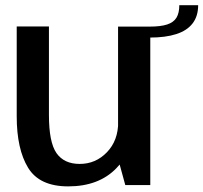

<svg xmlns="http://www.w3.org/2000/svg" viewBox="-20 -692 761 718"><path d="M448.5 0H542V-592.5H421.5V-98.5ZM163 -593H42.5V-257Q42.5 -134.5 85 -64.8Q127.5 5 235 5Q349.5 5 415.2 -63Q481 -131 481 -205L422 -236Q422 -166.5 380 -122.8Q338 -79 278 -79Q219.5 -79 191.2 -119.5Q163 -160 163 -262ZM539.5 -592.5V-551.5Q599 -551.5 639.2 -564.5Q679.5 -577.5 700.2 -604.5Q721 -631.5 721 -672.5H650.5Q650.5 -643.5 640 -626Q629.5 -608.5 605.2 -600.5Q581 -592.5 539.5 -592.5Z"/></svg>

Font: Anybody UltraCondensed Thin Medium
Style: Regular
Weight: 500
Version: Version 1.111